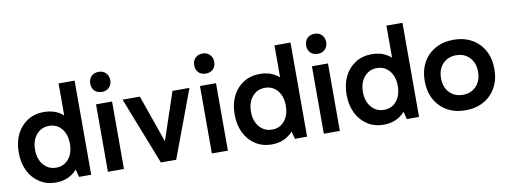

<svg xmlns="http://www.w3.org/2000/svg" viewBox="-59 -1035 3622 1368"><g transform="rotate(-10 1751.5 -351.0)"><path d="M255 11Q189 11 138 -21.5Q87 -54 58.5 -111.5Q30 -169 30 -245Q30 -321 58.5 -378Q87 -435 138 -467Q189 -499 256 -499Q321 -499 369.5 -468.5Q418 -438 445 -380.5Q472 -323 472 -245Q472 -168 445 -110.5Q418 -53 369 -21Q320 11 255 11ZM275 -93Q331 -93 365.5 -134.5Q400 -176 400 -244Q400 -312 365.5 -353.5Q331 -395 275 -395Q219 -395 183.5 -353.5Q148 -312 148 -245Q148 -177 183.5 -135Q219 -93 275 -93ZM423 0 395 -107H404V-368H395V-681H511V0Z M748 0H632V-488H748ZM617 -640Q617 -672 636.5 -692.5Q656 -713 690 -713Q722 -713 742 -692.5Q762 -672 762 -640Q762 -608 742 -588Q722 -568 690 -568Q656 -568 636.5 -588Q617 -608 617 -640Z M1308 -488 1126 0H1015L824 -488H949L1081 -112H1059L1185 -488Z M1500 0H1384V-488H1500ZM1369 -640Q1369 -672 1388.5 -692.5Q1408 -713 1442 -713Q1474 -713 1494 -692.5Q1514 -672 1514 -640Q1514 -608 1494 -588Q1474 -568 1442 -568Q1408 -568 1388.5 -588Q1369 -608 1369 -640Z M1817 11Q1751 11 1700 -21.5Q1649 -54 1620.5 -111.5Q1592 -169 1592 -245Q1592 -321 1620.5 -378Q1649 -435 1700 -467Q1751 -499 1818 -499Q1883 -499 1931.5 -468.5Q1980 -438 2007 -380.5Q2034 -323 2034 -245Q2034 -168 2007 -110.5Q1980 -53 1931 -21Q1882 11 1817 11ZM1837 -93Q1893 -93 1927.5 -134.5Q1962 -176 1962 -244Q1962 -312 1927.5 -353.5Q1893 -395 1837 -395Q1781 -395 1745.5 -353.5Q1710 -312 1710 -245Q1710 -177 1745.5 -135Q1781 -93 1837 -93ZM1985 0 1957 -107H1966V-368H1957V-681H2073V0Z M2310 0H2194V-488H2310ZM2179 -640Q2179 -672 2198.5 -692.5Q2218 -713 2252 -713Q2284 -713 2304 -692.5Q2324 -672 2324 -640Q2324 -608 2304 -588Q2284 -568 2252 -568Q2218 -568 2198.5 -588Q2179 -608 2179 -640Z M2627 11Q2561 11 2510 -21.5Q2459 -54 2430.5 -111.5Q2402 -169 2402 -245Q2402 -321 2430.5 -378Q2459 -435 2510 -467Q2561 -499 2628 -499Q2693 -499 2741.5 -468.5Q2790 -438 2817 -380.5Q2844 -323 2844 -245Q2844 -168 2817 -110.5Q2790 -53 2741 -21Q2692 11 2627 11ZM2647 -93Q2703 -93 2737.5 -134.5Q2772 -176 2772 -244Q2772 -312 2737.5 -353.5Q2703 -395 2647 -395Q2591 -395 2555.5 -353.5Q2520 -312 2520 -245Q2520 -177 2555.5 -135Q2591 -93 2647 -93ZM2795 0 2767 -107H2776V-368H2767V-681H2883V0Z M3219 11Q3144 11 3087 -21Q3030 -53 2998.5 -110.5Q2967 -168 2967 -243Q2967 -320 2998.5 -377.5Q3030 -435 3087 -467Q3144 -499 3219 -499Q3294 -499 3351 -467Q3408 -435 3439.5 -377.5Q3471 -320 3471 -243Q3471 -168 3439.5 -110.5Q3408 -53 3351 -21Q3294 11 3219 11ZM3219 -101Q3279 -101 3316 -140.5Q3353 -180 3353 -244Q3353 -308 3316 -347.5Q3279 -387 3219 -387Q3159 -387 3122 -348Q3085 -309 3085 -244Q3085 -180 3122 -140.5Q3159 -101 3219 -101Z"/></g></svg>

Font: Gabarito Medium
Style: Regular
Weight: 500
Designer: Leandro Assis / Alvaro Franca / Felipe Casaprima
Foundry: Naipe Foundry
Version: Version 1.000